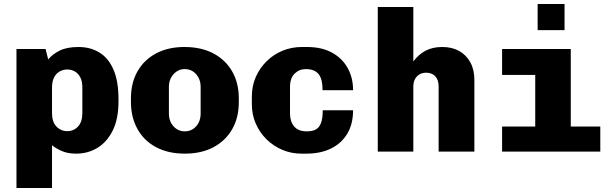

<svg xmlns="http://www.w3.org/2000/svg" viewBox="-20 -755 3040 956"><path d="M62 181V-511H207L220 -459Q241 -485 277 -503Q313 -521 371 -521Q430 -521 475 -493.5Q520 -466 545 -408.5Q570 -351 570 -261V-250Q570 -163 541.5 -105.5Q513 -48 465.5 -19Q418 10 359 10Q316 10 285.5 -4Q255 -18 239 -32V181ZM315 -102Q347 -102 368.5 -125Q390 -148 390 -192V-319Q390 -350 380 -369.5Q370 -389 353 -399Q336 -409 315 -409Q295 -409 277.5 -399.5Q260 -390 249.5 -370Q239 -350 239 -319V-192Q239 -148 261 -125Q283 -102 315 -102Z M900 10Q817 10 756.5 -22.5Q696 -55 664 -113.5Q632 -172 632 -246V-266Q632 -342 664.5 -399.5Q697 -457 757 -489Q817 -521 898 -521Q983 -521 1043.5 -488.5Q1104 -456 1136.5 -398.5Q1169 -341 1169 -266V-246Q1169 -169 1136 -111.5Q1103 -54 1043 -22Q983 10 900 10ZM900 -101Q934 -101 956.5 -126Q979 -151 979 -190V-322Q979 -360 956.5 -385.5Q934 -411 900 -411Q867 -411 844 -385.5Q821 -360 821 -322V-190Q821 -151 844 -126Q867 -101 900 -101Z M1481 10Q1430 10 1385.5 -9Q1341 -28 1307 -61.5Q1273 -95 1253.5 -139.5Q1234 -184 1234 -237V-274Q1234 -327 1253.5 -371.5Q1273 -416 1307.5 -450Q1342 -484 1387 -502.5Q1432 -521 1483 -521H1509Q1582 -521 1633 -493Q1684 -465 1711 -416.5Q1738 -368 1738 -306H1586Q1586 -345 1577 -367.5Q1568 -390 1549.5 -400.5Q1531 -411 1503 -411Q1470 -411 1447 -388.5Q1424 -366 1424 -322V-190Q1424 -150 1444.5 -125.5Q1465 -101 1508 -101Q1536 -101 1553 -110.5Q1570 -120 1578.5 -143Q1587 -166 1587 -206H1738Q1738 -137 1709 -89Q1680 -41 1628 -15.5Q1576 10 1506 10Z M1861 0V-720H2038V-449Q2064 -484 2099 -502.5Q2134 -521 2182 -521Q2231 -521 2266.5 -501Q2302 -481 2322 -444.5Q2342 -408 2342 -357V0H2164V-324Q2164 -357 2147.5 -375Q2131 -393 2102 -393Q2083 -393 2068.5 -384.5Q2054 -376 2046 -360.5Q2038 -345 2038 -324V0Z M2645 0V-382H2480V-511H2822V0ZM2480 0V-125H2969V0ZM2657 -605V-735H2791V-605Z"/></svg>

Font: Chivo Mono ExtraBold
Style: Regular
Weight: 800
Monospace: yes
Designer: Hector Gatti
Foundry: Omnibus-Type
Version: Version 1.008